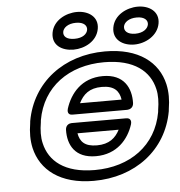

<svg xmlns="http://www.w3.org/2000/svg" viewBox="-55 -810 842 897"><g transform="rotate(-5 366.0 -361.5)"><path d="M444 -513C586 -513 658 -451 677 -367C684 -338 683 -305 677 -269L676 -259C649 -105 524 -15 358 -15C216 -15 145 -77 126 -161C119 -190 120 -223 126 -259L127 -269C154 -423 279 -513 444 -513ZM726 -259 727 -269C734 -311 734 -349 726 -385C702 -490 611 -563 453 -563C259 -563 109 -448 77 -269L76 -259C69 -217 69 -179 77 -143C101 -39 191 35 349 35C543 35 694 -79 726 -259ZM563 -311C565 -382 532 -449 433 -449C333 -449 279 -381 257 -311C254 -301 253 -282 276 -282H533C543 -282 562 -288 563 -311ZM511 -332H316C336 -372 365 -399 424 -399C483 -399 505 -372 511 -332ZM240 -214C238 -143 271 -79 369 -79C467 -79 523 -144 545 -214C548 -224 548 -243 525 -243H269C259 -243 241 -237 240 -214ZM292 -193H485C466 -156 436 -129 378 -129C320 -129 299 -154 292 -193ZM317 -634C277 -634 264 -652 267 -671C270 -689 291 -708 330 -708C368 -708 382 -689 379 -671C376 -652 356 -634 317 -634ZM308 -584C361 -584 419 -614 429 -671C439 -727 392 -758 339 -758C286 -758 227 -728 217 -671C207 -613 254 -584 308 -584ZM602 -633C563 -633 549 -652 552 -671C555 -689 576 -708 615 -708C653 -708 667 -689 664 -671C661 -652 640 -633 602 -633ZM593 -583C646 -583 704 -615 714 -671C724 -727 677 -758 624 -758C571 -758 512 -728 502 -671C492 -614 539 -583 593 -583Z"/></g></svg>

Font: Asimov
Style: XWidOuIt
Weight: 500
Designer: Google
Version: Version 2.000980; 2014